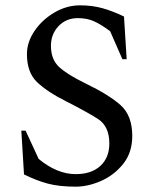

<svg xmlns="http://www.w3.org/2000/svg" viewBox="-20 -690 571 720"><path d="M264 10Q202 10 159 -1.5Q116 -13 70 -36L60 -200H76L125 -94Q194 -37 264 -37Q323 -37 356.5 -68Q390 -99 390 -152Q390 -217 346.5 -244.5Q303 -272 228 -310Q158 -345 119.5 -381.5Q81 -418 81 -487Q81 -532 109.5 -574Q138 -616 184 -643Q230 -670 280 -670Q326 -670 365 -659Q404 -648 445 -628L455 -468H439L393 -573Q358 -599 332 -610.5Q306 -622 272 -622Q228 -622 199.5 -592Q171 -562 171 -518Q171 -467 202 -438.5Q233 -410 299 -378Q390 -334 433 -295Q476 -256 476 -180Q476 -118 442 -75.5Q408 -33 359 -11.5Q310 10 264 10Z"/></svg>

Font: Spectral
Style: Regular
Weight: 400
Designer: Jean-Baptiste Levee
Foundry: Production Type
Version: Version 1.002